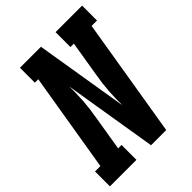

<svg xmlns="http://www.w3.org/2000/svg" viewBox="-224 -846 957 957"><g transform="rotate(-45 254.5 -367.5)"><path d="M-15 0V-105H23L110 -630H86V-735H234L315 -241Q314 -290 317.5 -340.5Q321 -391 330 -441L361 -630H337V-735H524V-630H486L382 0H275L194 -494Q195 -445 191.5 -394.5Q188 -344 179 -294L148 -105H172V0Z"/></g></svg>

Font: Iosevka Curly Slab XBdObl
Style: Regular
Weight: 800
Italic angle: -9°
Monospace: yes
Designer: Belleve Invis
Foundry: Belleve Invis
Version: Version 11.1.0; ttfautohint (v1.8.3)